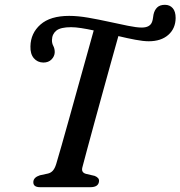

<svg xmlns="http://www.w3.org/2000/svg" viewBox="-20 -778 750 798"><path d="M323 -85Q319 -71.5 323.5 -64.5Q328 -57.5 339 -55L373.5 -47Q393.5 -39 391.5 -24Q389 0 355.5 0H146.5Q117.5 0 118.5 -22Q119.5 -41 146 -49.5L178.5 -56.5Q190.5 -59 199 -68Q207.5 -77 213.5 -96Q221 -121 235.8 -172.8Q250.5 -224.5 268.8 -290Q287 -355.5 306 -423.8Q325 -492 341.8 -552Q358.5 -612 369.5 -651.5Q342 -657.5 317.8 -661.2Q293.5 -665 275.5 -665Q232 -665 214.2 -650.8Q196.5 -636.5 196 -612Q195.5 -598.5 201.5 -587.2Q207.5 -576 207.5 -561Q207 -544 194.2 -531Q181.5 -518 160 -518Q135.5 -518.5 120.5 -536.2Q105.5 -554 106.5 -585.5Q107.5 -640 148.2 -676Q189 -712 267.5 -712Q303.5 -712 346.8 -704.5Q390 -697 433 -687.5Q476 -678 512 -670.8Q548 -663.5 569 -663.5Q603.5 -663.5 612 -687Q615 -695.5 615.8 -703Q616.5 -710.5 618 -717.5Q622 -736 633.2 -747Q644.5 -758 665.5 -758Q685.5 -758 697.8 -744.2Q710 -730.5 710 -703Q709.5 -659.5 679.5 -633Q649.5 -606.5 598 -606.5Q575.5 -606.5 542.5 -612.8Q509.5 -619 472 -628Q459 -582.5 442 -520.8Q425 -459 406.5 -392.5Q388 -326 371.2 -264Q354.5 -202 341.5 -154.5Q328.5 -107 323 -85Z"/></svg>

Font: Fraunces 9pt Soft
Style: Italic
Weight: 400
Italic angle: -16°
Version: Version 1.000;[0bf87f6ff]